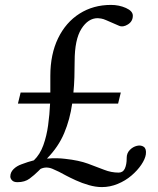

<svg xmlns="http://www.w3.org/2000/svg" viewBox="-20 -730 644 782"><path d="M53 -308 64 -353H185Q185 -371 185 -388.5Q185 -406 185 -421Q185 -509 216.5 -574Q248 -639 304 -674.5Q360 -710 432 -710Q465 -710 493 -697.5Q521 -685 521 -666Q521 -643 501 -630.5Q481 -618 465 -625L412 -648Q401 -653 391.5 -654.5Q382 -656 378 -656Q339 -656 311.5 -612.5Q284 -569 284 -480Q284 -447 283 -415Q282 -383 279 -353H472L461 -308H274Q265 -244 241.5 -188Q218 -132 172 -85L173 -84Q193 -86 212 -85.5Q231 -85 246 -83Q301 -77 338 -63.5Q375 -50 404 -38.5Q433 -27 463 -27Q481 -27 488.5 -43.5Q496 -60 496 -85V-87Q496 -106 508.5 -119Q521 -132 537.5 -136Q554 -140 565.5 -132Q577 -124 574 -101Q571 -82 555.5 -59Q540 -36 515.5 -15Q491 6 459.5 19Q428 32 395 32Q370 32 342 24Q314 16 289 4.5Q264 -7 249 -15Q219 -32 193.5 -42.5Q168 -53 145 -42L136 -33Q120 -17 100.5 -2.5Q81 12 51 12Q36 12 29 4.5Q22 -3 22 -11Q22 -28 35 -41Q48 -54 68 -61Q81 -66 93.5 -70Q106 -74 118 -77Q143 -101 156.5 -138.5Q170 -176 176 -220Q182 -264 184 -308Z"/></svg>

Font: Hedvig Letters Serif 14pt
Style: Regular
Weight: 400
Designer: Alexander Örn & Tor Weibull
Foundry: Kanon Foundry
Version: Version 1.000; ttfautohint (v1.8.4.7-5d5b)